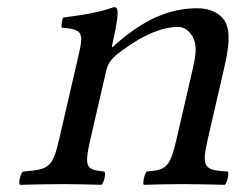

<svg xmlns="http://www.w3.org/2000/svg" viewBox="-20 -513 680 535"><path d="M301.8 -389C297.9 -385 289.6 -375 292.8 -389C306.9 -450.1 309.3 -474.7 307 -485C305.9 -489.6 304.8 -493 296.8 -493C266.3 -482 227.2 -473 156.1 -464C152.7 -458 151 -442 151.7 -436C204.5 -431 214.3 -426 201 -368L145.1 -126C126.2 -44 115.5 -41.1 44.1 -35C36.7 -29 30.9 -4 35.5 2C76.8 1 116 0 159 0C198 0 220.8 1 262.5 2C269.9 -4 275.7 -29 271.1 -35C221.2 -40 213.2 -44 232.1 -126L276.2 -317C281 -338 292.8 -350 302.9 -359C349.4 -396 415.1 -438 476.1 -438C496.1 -438 512 -423.9 520.8 -402C528.4 -383 525 -355 518 -325L472.1 -126C453.2 -44 442.2 -40 389.1 -35C382.7 -29 376.9 -4 380.5 2C422.8 1 446 0 486 0C527 0 563.8 1 606.5 2C612.9 -4 618.7 -29 615.1 -35C550 -39.1 540.2 -44 559.1 -126L604.3 -322C617 -377 624.6 -427 605.3 -456C591.5 -476.7 565.1 -490 530.1 -490C450.1 -490 378.5 -457 301.8 -389Z"/></svg>

Font: Linux Libertine Mono O
Style: Mono Oblique
Weight: 400
Italic angle: -13°
Designer: Philipp H. Poll
Foundry: Philipp H. Poll
Version: Version 5.1.7